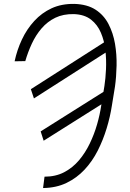

<svg xmlns="http://www.w3.org/2000/svg" viewBox="-20 -741 662 975"><path d="M108.4 -430.7 54.2 -429.7Q66.4 -487.3 91.3 -540.3Q116.2 -593.3 154.1 -634.5Q191.9 -675.8 242.2 -699Q292.5 -722.2 357.4 -721.2Q422.9 -719.2 465.1 -691.9Q507.3 -664.6 531 -618.9Q554.7 -573.2 564 -518.8Q573.2 -464.4 572 -407.7Q570.8 -351.1 564 -302.2L548.3 -205.6Q539.6 -148.4 521.7 -89.6Q503.9 -30.8 476.6 23.4Q449.2 77.6 409.7 120.1Q370.1 162.6 318.1 187.7Q266.1 212.9 198.7 213.9L206.1 156.2Q262.7 156.2 305.9 133.5Q349.1 110.8 381.1 73Q413.1 35.2 435.8 -12Q458.5 -59.1 472.9 -109.1Q487.3 -159.2 494.1 -205.6L510.3 -304.7Q516.1 -341.8 518.3 -389.6Q520.5 -437.5 515.1 -485.6Q509.8 -533.7 492.4 -574.7Q475.1 -615.7 441.9 -641.6Q408.7 -667.5 355 -669.4Q301.3 -670.4 261 -650.9Q220.7 -631.3 191.2 -596.9Q161.6 -562.5 141.6 -519.3Q121.6 -476.1 108.4 -430.7ZM136.7 -288.1 524.4 -536.1 539.6 -488.8 152.3 -241.2ZM186.5 -73.7 536.1 -293.9 546.4 -243.7 201.7 -26.4Z"/></svg>

Font: Roboto Condensed Light
Style: Italic
Weight: 300
Italic angle: -12°
Designer: Christian Robertson
Foundry: Google
Version: Version 3.0; 2020